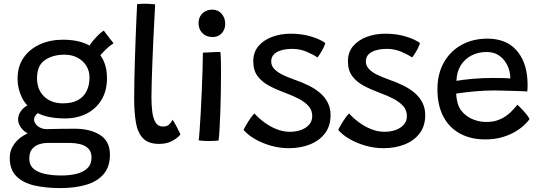

<svg xmlns="http://www.w3.org/2000/svg" viewBox="-20 -736 2827 1006"><path d="M320.5 -115.5Q228 -115.5 173.8 -145.5Q119.5 -175.5 95.8 -223.2Q72 -271 72 -323Q72 -388.5 103.8 -434Q135.5 -479.5 189.5 -503.8Q243.5 -528 310 -528Q422 -528 481.2 -474.2Q540.5 -420.5 540.5 -328Q540.5 -260 511.8 -212.8Q483 -165.5 433.5 -140.5Q384 -115.5 320.5 -115.5ZM295 249.5Q220 249.5 160.2 235.8Q100.5 222 65.8 187.5Q31 153 31 91Q31 51 55.2 17.5Q79.5 -16 124 -36.8Q168.5 -57.5 230 -59.5Q261.5 -60.5 298.2 -61Q335 -61.5 373 -61.5Q452.5 -61.5 504.2 -28.8Q556 4 556 74.5Q556 137 523.8 175.5Q491.5 214 432.8 231.8Q374 249.5 295 249.5ZM302 183.5Q345 183.5 380.8 174.8Q416.5 166 438 145.2Q459.5 124.5 459.5 89Q459.5 58 442 41.5Q424.5 25 399 19Q373.5 13 349 13Q329.5 13 305.8 13Q282 13 261 13Q240 13 228.5 13Q207.5 13 185.2 20Q163 27 148.2 44.8Q133.5 62.5 133.5 95Q133.5 129.5 156.5 148.8Q179.5 168 217.8 175.8Q256 183.5 302 183.5ZM184 -18.5Q127 -28.5 101 -54.5Q75 -80.5 75 -110Q75 -130.5 85.2 -147.5Q95.5 -164.5 111.2 -176Q127 -187.5 145 -191L205 -155.5Q180 -147.5 169.2 -135Q158.5 -122.5 158.5 -109Q158.5 -90.5 178 -74.8Q197.5 -59 230 -59ZM309.5 -194.5Q358.5 -194.5 389 -211.8Q419.5 -229 434.2 -259.8Q449 -290.5 449 -329.5Q449 -364.5 432.2 -391.2Q415.5 -418 386 -433.8Q356.5 -449.5 318 -449.5Q256.5 -449.5 215.2 -421.2Q174 -393 174 -326Q174 -266 211.5 -230.2Q249 -194.5 309.5 -194.5ZM486.5 -419 431 -465Q439 -484.5 454.8 -506Q470.5 -527.5 489 -546.5Q507.5 -565.5 523.5 -576Q528.5 -569.5 538.2 -556.2Q548 -543 558.5 -530Q569 -517 575 -509.5Q567 -504.5 554 -494Q541 -483.5 527.5 -470Q514 -456.5 502.8 -443Q491.5 -429.5 486.5 -419Z M925.5 -32Q914 -15.5 884.5 1.2Q855 18 814 18Q756.5 18 728.5 -12.2Q700.5 -42.5 691.8 -96Q683 -149.5 683 -218Q683 -262 684 -314Q685 -366 686.8 -421.5Q688.5 -477 690.5 -530.8Q692.5 -584.5 694.5 -631.8Q696.5 -679 698.5 -714.5Q721.5 -716.5 740.5 -716.5Q753.5 -716.5 766.5 -715.5Q779.5 -714.5 793 -713Q791 -677 788.5 -627.8Q786 -578.5 783.2 -523Q780.5 -467.5 778.5 -412Q776.5 -356.5 775 -308.5Q773.5 -260.5 773.5 -226.5Q773.5 -188.5 777.5 -153.2Q781.5 -118 794.5 -95.5Q807.5 -73 834 -73Q854.5 -73 865.5 -83Q876.5 -93 884.5 -108.5Q887.5 -104.5 893.8 -93.8Q900 -83 906.8 -69.8Q913.5 -56.5 918.8 -46Q924 -35.5 925.5 -32Z M1125 0.5Q1118 1 1103 2Q1088 3 1072.5 3Q1058.5 3 1045.5 2Q1032.5 1 1021 -0.5Q1023 -13.5 1026 -54.2Q1029 -95 1032 -151Q1035 -207 1037.5 -266.5Q1040 -326 1041.5 -377.8Q1043 -429.5 1043 -460Q1048.5 -460.5 1060.8 -461Q1073 -461.5 1087.5 -462.2Q1102 -463 1115 -463.5Q1128 -464 1134.5 -464Q1136.5 -450.5 1137.2 -422.8Q1138 -395 1138 -360Q1138 -313.5 1137.2 -258.5Q1136.5 -203.5 1134.5 -150.5Q1132.5 -97.5 1130.2 -57Q1128 -16.5 1125 0.5ZM1094.5 -542Q1060.5 -542 1040.5 -562.5Q1020.5 -583 1020.5 -614Q1020.5 -637.5 1030.5 -653.2Q1040.5 -669 1056.8 -677.2Q1073 -685.5 1092 -685.5Q1122.5 -685.5 1141.2 -664Q1160 -642.5 1160 -610.5Q1160 -582.5 1142.2 -562.2Q1124.5 -542 1094.5 -542Z M1492.5 40.5Q1446 40.5 1400 27.5Q1354 14.5 1316.2 -7.2Q1278.5 -29 1256 -55.5Q1259.5 -62.5 1266 -74.5Q1272.5 -86.5 1281 -99.8Q1289.5 -113 1298 -124.2Q1306.5 -135.5 1313 -141.5Q1334.5 -117.5 1364.5 -95.2Q1394.5 -73 1429 -59.2Q1463.5 -45.5 1498 -45.5Q1531 -45.5 1557.8 -55.2Q1584.5 -65 1600.2 -83.5Q1616 -102 1616 -128Q1616 -158 1597 -179.8Q1578 -201.5 1546 -218.2Q1514 -235 1475.5 -249Q1429 -266 1390.8 -286.2Q1352.5 -306.5 1329.8 -337Q1307 -367.5 1307 -414.5Q1307 -462.5 1334.2 -494.5Q1361.5 -526.5 1406.2 -543Q1451 -559.5 1503 -559.5Q1561 -559.5 1609.8 -544.8Q1658.5 -530 1684.5 -510.5Q1682.5 -502 1676 -488.2Q1669.5 -474.5 1661 -460.5Q1652.5 -446.5 1643.5 -435Q1619.5 -451 1585 -465.5Q1550.5 -480 1510 -480Q1483 -480 1458 -473.8Q1433 -467.5 1417 -453Q1401 -438.5 1401 -413.5Q1401 -392 1416.8 -375Q1432.5 -358 1459.5 -344.8Q1486.5 -331.5 1520.5 -319.5Q1561.5 -305.5 1596.5 -288.2Q1631.5 -271 1657.2 -248.8Q1683 -226.5 1697.5 -197.8Q1712 -169 1712 -133Q1712 -75.5 1682.5 -37Q1653 1.5 1603.5 21Q1554 40.5 1492.5 40.5Z M1988.5 40.5Q1942 40.5 1896 27.5Q1850 14.5 1812.2 -7.2Q1774.5 -29 1752 -55.5Q1755.5 -62.5 1762 -74.5Q1768.5 -86.5 1777 -99.8Q1785.5 -113 1794 -124.2Q1802.5 -135.5 1809 -141.5Q1830.5 -117.5 1860.5 -95.2Q1890.5 -73 1925 -59.2Q1959.5 -45.5 1994 -45.5Q2027 -45.5 2053.8 -55.2Q2080.5 -65 2096.2 -83.5Q2112 -102 2112 -128Q2112 -158 2093 -179.8Q2074 -201.5 2042 -218.2Q2010 -235 1971.5 -249Q1925 -266 1886.8 -286.2Q1848.5 -306.5 1825.8 -337Q1803 -367.5 1803 -414.5Q1803 -462.5 1830.2 -494.5Q1857.5 -526.5 1902.2 -543Q1947 -559.5 1999 -559.5Q2057 -559.5 2105.8 -544.8Q2154.5 -530 2180.5 -510.5Q2178.5 -502 2172 -488.2Q2165.5 -474.5 2157 -460.5Q2148.5 -446.5 2139.5 -435Q2115.5 -451 2081 -465.5Q2046.5 -480 2006 -480Q1979 -480 1954 -473.8Q1929 -467.5 1913 -453Q1897 -438.5 1897 -413.5Q1897 -392 1912.8 -375Q1928.5 -358 1955.5 -344.8Q1982.5 -331.5 2016.5 -319.5Q2057.5 -305.5 2092.5 -288.2Q2127.5 -271 2153.2 -248.8Q2179 -226.5 2193.5 -197.8Q2208 -169 2208 -133Q2208 -75.5 2178.5 -37Q2149 1.5 2099.5 21Q2050 40.5 1988.5 40.5Z M2754.5 -111.5Q2744.5 -97.5 2725 -79.2Q2705.5 -61 2676.5 -44.2Q2647.5 -27.5 2609 -16.5Q2570.5 -5.5 2522 -5.5Q2447 -5.5 2390.5 -36Q2334 -66.5 2303 -125.2Q2272 -184 2272 -268.5Q2272 -349.5 2305.8 -409Q2339.5 -468.5 2398.5 -501Q2457.5 -533.5 2534 -533.5Q2630 -533.5 2683.8 -475Q2737.5 -416.5 2743.5 -318Q2744.5 -302 2744.5 -287.2Q2744.5 -272.5 2743 -257Q2736.5 -257.5 2716.2 -258.2Q2696 -259 2669 -259.8Q2642 -260.5 2614.8 -261.2Q2587.5 -262 2568 -262Q2517.5 -262 2464.5 -257Q2411.5 -252 2370 -245.5Q2370.5 -232.5 2372.5 -220Q2374.5 -207.5 2377.5 -196Q2386 -165.5 2408.5 -143.2Q2431 -121 2462.2 -109Q2493.5 -97 2528.5 -97Q2565.5 -97 2593 -108Q2620.5 -119 2640.2 -135Q2660 -151 2672.2 -165.5Q2684.5 -180 2691 -187Q2694 -184.5 2702.8 -176.2Q2711.5 -168 2721.8 -156.5Q2732 -145 2741.2 -133.2Q2750.5 -121.5 2754.5 -111.5ZM2371.5 -312.5Q2407.5 -318.5 2456.2 -323Q2505 -327.5 2567 -327.5Q2599.5 -327.5 2622.2 -326.8Q2645 -326 2654 -325Q2654 -341.5 2650 -360Q2644.5 -385 2630 -408.5Q2615.5 -432 2590.8 -447.8Q2566 -463.5 2528.5 -463.5Q2485.5 -463.5 2450.2 -445.2Q2415 -427 2394 -393.2Q2373 -359.5 2371.5 -312.5Z"/></svg>

Font: Grandstander Thin
Style: Regular
Weight: 400
Version: Version 1.200